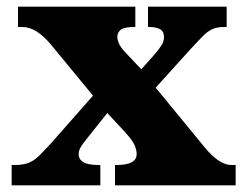

<svg xmlns="http://www.w3.org/2000/svg" viewBox="-20 -556 736 576"><path d="M15 0V-61H24Q48 -61 64.5 -67Q81 -73 96 -87.5Q111 -102 132 -125L259 -269L133 -422Q89 -475 47 -475H34V-536H386V-475H382Q352 -475 342 -466.5Q332 -458 332 -446Q332 -436 337 -425Q342 -414 355 -400L404 -348L443 -392Q455 -406 463.5 -418.5Q472 -431 472 -444Q472 -462 460 -468.5Q448 -475 428 -475H424V-536H660V-475H651Q632 -475 618 -469Q604 -463 589.5 -448.5Q575 -434 552 -409L447 -293L594 -114Q638 -61 674 -61H687V0H325V-61H330Q390 -61 390 -94Q390 -105 384 -120Q378 -135 352 -163L302 -217L239 -138Q230 -127 223 -116Q216 -105 216 -94Q216 -78 230 -69.5Q244 -61 277 -61H281V0Z"/></svg>

Font: Noto Serif Tamil Black
Style: Regular
Weight: 900
Designer: Indian Type Foundry, Tom Grace, and the Monotype Design Team
Foundry: Monotype Imaging Inc.
Version: Version 2.004; ttfautohint (v1.8.4.7-5d5b)